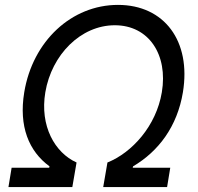

<svg xmlns="http://www.w3.org/2000/svg" viewBox="-20 -757 801 777"><path d="M272.7 0 289.8 -99.4C201.7 -139.2 140.6 -247.2 163.4 -383.5C188.9 -535.5 306.8 -654.8 444.6 -654.8C582.4 -654.8 660.5 -535.5 634.9 -383.5C612.2 -247.2 514.2 -139.2 414.8 -99.4L397.7 0H656.2L669 -78.1H517L518.5 -83.8C622.2 -144.9 697.4 -245.7 720.2 -383.5C754.3 -590.9 644.9 -737.2 457.4 -737.2C269.9 -737.2 112.2 -590.9 78.1 -383.5C55.4 -245.7 96.6 -144.9 180.4 -83.8L179 -78.1H27L14.2 0Z"/></svg>

Font: Riot Sans 2.0
Style: Italic
Weight: 400
Italic angle: -9.39999°
Designer: Rasmus Andersson
Foundry: rsms
Version: Version 3.006;hotconv 1.0.109;makeotfexe 2.5.65596